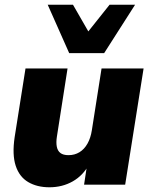

<svg xmlns="http://www.w3.org/2000/svg" viewBox="-20 -782 641 813"><path d="M189 11Q137 11 99.5 -11Q62 -33 46.5 -80Q31 -127 42 -201L88 -492H266L221 -204Q217 -179 220.5 -161Q224 -143 236 -134Q248 -125 270 -125Q296 -125 316.5 -137.5Q337 -150 350.5 -174Q364 -198 369 -231L410 -492H588L510 0H336L349 -86H357Q332 -39 288 -14Q244 11 189 11ZM273 -557 182 -762H289L354 -649L444 -762H552L421 -557Z"/></svg>

Font: Nunito Sans 12pt ExtraLight 12pt Black
Style: Italic
Weight: 900
Italic angle: -9°
Version: Version 3.101;gftools[0.9.27]